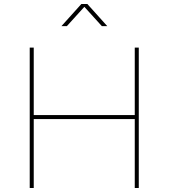

<svg xmlns="http://www.w3.org/2000/svg" viewBox="-20 -936 839 956"><path d="M385 -916 286 -806H313L400 -902L487 -806H514L415 -916ZM128 -699V0H148V-343H651V0H671V-699H651V-363H148V-699Z"/></svg>

Font: Montserrat Thin
Style: Regular
Weight: 250
Designer: Julieta Ulanovsky
Foundry: Julieta Ulanovsky
Version: Version 4.000